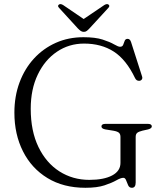

<svg xmlns="http://www.w3.org/2000/svg" viewBox="-20 -896 790 934"><path d="M640 -8Q640 17.5 621.5 17.5Q609 17.5 603.5 5.5Q598 -6.5 593.5 -18.8Q589 -31 580 -31Q567.5 -31 546 -18.8Q524.5 -6.5 488.5 5.5Q452.5 17.5 395.5 17.5Q288.5 17.5 211 -29.8Q133.5 -77 91.8 -159.8Q50 -242.5 50 -348Q50 -427.5 75 -494.8Q100 -562 145.2 -611.2Q190.5 -660.5 251.8 -687.8Q313 -715 386 -715Q443.5 -715 479.2 -703.5Q515 -692 535 -680.2Q555 -668.5 564 -668.5Q575.5 -668.5 579.2 -678Q583 -687.5 586.5 -697.2Q590 -707 601 -707Q612.5 -707 617.5 -691.5L671 -524.5Q674 -516 670.2 -510Q666.5 -504 658.5 -503Q644 -501.5 637 -516Q594 -606 533.5 -645Q473 -684 389 -684Q315.5 -684 256.8 -644.2Q198 -604.5 163.8 -533.2Q129.5 -462 129.5 -367Q129.5 -258.5 167 -181Q204.5 -103.5 269.2 -62.2Q334 -21 414.5 -21Q485 -21 525.5 -42.5Q566 -64 566 -103.5V-230Q566 -243 559 -249.8Q552 -256.5 532.5 -260L492.5 -266.5Q473.5 -270 473.5 -281Q473.5 -293.5 493.5 -293.5H698.5Q718.5 -293.5 718.5 -281Q718.5 -271.5 700.5 -266.5L673.5 -260.5Q655 -256 647.5 -249.8Q640 -243.5 640 -230ZM415 -757.5Q408 -750 402 -745.5Q396 -741 388 -741Q379 -741 372.8 -745.5Q366.5 -750 359 -757.5L268 -857Q257.5 -867.5 267 -874Q274.5 -879 287 -871.5L387 -803.5L487.5 -871.5Q500 -879 507.5 -874Q516.5 -867.5 506.5 -857Z"/></svg>

Font: Fraunces 9pt Light
Style: Regular
Weight: 300
Version: Version 1.000;[0bf87f6ff]